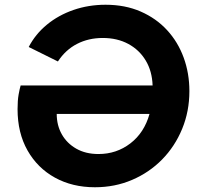

<svg xmlns="http://www.w3.org/2000/svg" viewBox="-20 -777 849 809"><path d="M380 12Q285 12 211.5 -28.5Q138 -69 96 -143Q54 -217 54 -317Q54 -354 58.5 -379Q63 -404 67 -417H623Q621 -477 594 -522Q567 -567 520.5 -592Q474 -617 413 -617Q353 -617 304.5 -592Q256 -567 224 -518L101 -579Q129 -633 177.5 -673Q226 -713 289.5 -735Q353 -757 425 -757Q507 -757 572.5 -728.5Q638 -700 684 -650Q730 -600 754 -534Q778 -468 778 -393Q778 -308 747.5 -234Q717 -160 663 -105Q609 -50 536.5 -19Q464 12 380 12ZM219 -297Q219 -249 240.5 -211Q262 -173 301.5 -150.5Q341 -128 395 -128Q471 -128 529.5 -173Q588 -218 610 -297Z"/></svg>

Font: Plus Jakarta Sans ExtraBold
Style: Italic
Weight: 800
Italic angle: -8°
Designer: Gumpita Rahayu
Foundry: Tokotype
Version: Version 2.071; ttfautohint (v1.8.4.7-5d5b);gftools[0.9.29]